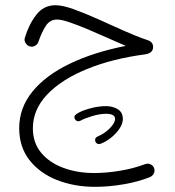

<svg xmlns="http://www.w3.org/2000/svg" viewBox="-20 -430 680 747"><path d="M195.8 -409.7Q223.6 -409.7 267.1 -394Q310.5 -378.4 361.1 -355.7Q411.6 -333 461.7 -310.5Q511.7 -288.1 552.7 -274.4Q575.7 -267.6 575.7 -247.1Q575.7 -224.1 546.4 -218.8Q416.5 -201.7 317.6 -161.1Q218.8 -120.6 163.3 -62Q107.9 -3.4 107.9 69.3Q107.9 125.5 140.1 164.3Q172.4 203.1 226.6 223.1Q280.8 243.2 346.7 243.2Q393.6 243.2 446.5 234.4Q499.5 225.6 543.5 209Q554.7 204.6 564.9 209Q575.2 213.4 579.1 223.1Q583.5 233.9 578.9 243.9Q574.2 253.9 564 258.8Q518.1 277.3 460.7 287.1Q403.3 296.9 350.1 296.9Q268.6 296.9 201.4 270.3Q134.3 243.7 94.5 192.6Q54.7 141.6 54.7 68.8Q54.7 -9.8 105.7 -73Q156.7 -136.2 250 -181.4Q343.3 -226.6 469.2 -251.5Q439.5 -264.2 400.9 -281.5Q362.3 -298.8 323 -315.4Q283.7 -332 251.5 -343Q219.2 -354 202.1 -354Q173.8 -354 157.7 -328.6Q141.6 -303.2 129.9 -268.6Q127 -258.3 116.9 -252.2Q106.9 -246.1 95.7 -249.5Q85.9 -252.4 79.6 -262.5Q73.2 -272.5 76.7 -283.2Q92.3 -335 121.1 -372.3Q149.9 -409.7 195.8 -409.7ZM272.9 35.6Q264.2 22.9 276.9 14.2Q292 2.9 326.2 -7.1Q360.4 -17.1 392.6 -17.1Q392.6 -17.1 392.6 -17.1Q418 -17.1 437.7 -5.4Q457.5 6.3 458 32.2Q458 32.2 458 32.7Q458 51.3 444.3 71.3Q430.7 91.3 410.2 107.2Q389.6 123 369.6 129.9Q363.3 131.8 357.9 128.7Q352.5 125.5 350.6 119.6Q347.2 106.4 360.8 100.6Q385.3 90.8 406.5 69.8Q427.7 48.8 427.7 32.7Q427.7 12.7 392.6 12.7Q368.2 12.7 337.6 22Q307.1 31.2 294.4 39.1Q280.8 45.9 272.9 35.6Z"/></svg>

Font: Mikhak-FD Light
Style: Regular
Weight: 300
Designer: Amin Abedi
Version: Version 3.2